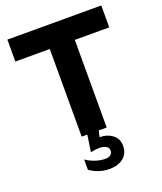

<svg xmlns="http://www.w3.org/2000/svg" viewBox="-167 -807 974 1153"><g transform="rotate(-20 320.0 -230.0)"><path d="M620 -700V-560H400V0H349L340 40Q389 40 422 66Q455 92 455 136Q455 184 422 212Q389 240 330 240Q296 240 264 229Q232 218 207 200V134Q235 153 266.5 163.5Q298 174 330 174Q351 174 363 164Q375 154 375 136Q375 119 358 109.5Q341 100 317 100Q290 100 260 107L276 0H240V-560H20V-700Z"/></g></svg>

Font: Goli Bold
Style: Regular
Weight: 700
Designer: jaikishan Patel
Foundry: MagicType
Version: Version 1.000